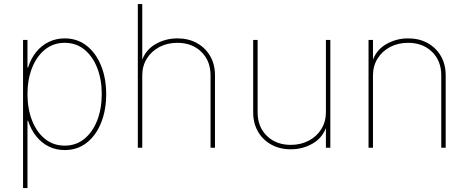

<svg xmlns="http://www.w3.org/2000/svg" viewBox="-20 -748 2373 972"><path d="M96.7 204.1V-545.9H119.1V-406.2H122.1Q136.2 -451.7 163.3 -484.9Q190.4 -518.1 227.3 -535.9Q264.2 -553.7 307.6 -553.7Q371.6 -553.7 418.7 -516.6Q465.8 -479.5 491.7 -415.5Q517.6 -351.6 517.6 -271.5Q517.6 -190.9 491.9 -126.7Q466.3 -62.5 419.2 -25.4Q372.1 11.7 307.6 11.7Q263.7 11.7 227.1 -6.3Q190.4 -24.4 163.6 -57.9Q136.7 -91.3 122.1 -136.7H119.1V204.1ZM307.6 -10.7Q365.2 -10.7 407.2 -45.2Q449.2 -79.6 472.2 -138.7Q495.1 -197.8 495.1 -271.5Q495.1 -345.2 472.2 -404.1Q449.2 -462.9 407.2 -497.1Q365.2 -531.2 307.6 -531.2Q250 -531.2 207.8 -497.1Q165.5 -462.9 142.3 -404.1Q119.1 -345.2 119.1 -271.5Q119.1 -197.8 142.1 -138.7Q165 -79.6 207.3 -45.2Q249.5 -10.7 307.6 -10.7Z M700.2 -366.2V0H677.7V-727.5H700.2V-428.7H694.3Q711.9 -491.2 763.9 -522.5Q815.9 -553.7 877.9 -553.7Q934.1 -553.7 976.8 -530Q1019.5 -506.3 1043.9 -464.4Q1068.4 -422.4 1068.4 -366.2V0H1045.9V-366.2Q1045.9 -440.4 999 -485.8Q952.1 -531.2 877.9 -531.2Q827.1 -531.2 786.9 -510Q746.6 -488.8 723.4 -451.4Q700.2 -414.1 700.2 -366.2Z M1452.1 7.8Q1396.5 7.8 1353.5 -15.9Q1310.5 -39.6 1286.1 -81.8Q1261.7 -124 1261.7 -179.7V-545.9H1284.2V-179.7Q1284.2 -105.5 1331.1 -60.1Q1377.9 -14.6 1452.1 -14.6Q1502.9 -14.6 1543.2 -35.9Q1583.5 -57.1 1606.7 -94.5Q1629.9 -131.8 1629.9 -179.7V-545.9H1652.3V0H1629.9V-117.2H1635.7Q1618.2 -54.7 1566.4 -23.4Q1514.6 7.8 1452.1 7.8Z M1868.2 -366.2V0H1845.7V-545.9H1868.2V-428.7H1862.3Q1879.9 -491.2 1931.9 -522.5Q1983.9 -553.7 2045.9 -553.7Q2102.1 -553.7 2144.8 -530Q2187.5 -506.3 2211.9 -464.4Q2236.3 -422.4 2236.3 -366.2V0H2213.9V-366.2Q2213.9 -440.4 2167 -485.8Q2120.1 -531.2 2045.9 -531.2Q1995.1 -531.2 1954.8 -510Q1914.6 -488.8 1891.4 -451.4Q1868.2 -414.1 1868.2 -366.2Z"/></svg>

Font: Inter Thin
Style: Regular
Weight: 250
Designer: Rasmus Andersson
Foundry: rsms
Version: Version 4.001;git-66647c0bb